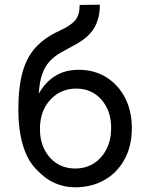

<svg xmlns="http://www.w3.org/2000/svg" viewBox="-20 -781 640 817"><path d="M300 16Q254 16 213 -2Q172 -20 134 -61Q96 -99 77 -165Q58 -231 58 -313Q58 -410 76 -474Q94 -538 132 -579.5Q170 -621 231 -649Q281 -672 300 -694.5Q319 -717 319 -760L405 -761Q405 -703 380.5 -661.5Q356 -620 295 -588Q267 -573 241 -558.5Q215 -544 194.5 -523.5Q174 -503 161 -469.5Q148 -436 145 -382Q172 -431 214.5 -457.5Q257 -484 315 -484Q381 -484 432 -452.5Q483 -421 512 -365Q541 -309 541 -236Q541 -159 509.5 -102Q478 -45 423.5 -14.5Q369 16 300 16ZM300 -64Q345 -64 379.5 -86Q414 -108 433.5 -147Q453 -186 453 -236Q453 -310 411.5 -357Q370 -404 305 -404Q238 -404 194.5 -357Q151 -310 150 -236Q149 -186 168 -147Q187 -108 221 -86Q255 -64 300 -64Z"/></svg>

Font: Geist Mono
Style: Regular
Weight: 400
Monospace: yes
Designer: Basement.studio, Andrés Briganti, Mateo Zaragoza
Foundry: Basement.studio, Vercel, Andrés Briganti, Guido Ferreyra, Mateo Zaragoza
Version: Version 1.500; ttfautohint (v1.8.4.7-5d5b)